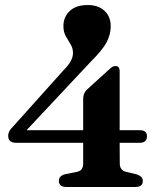

<svg xmlns="http://www.w3.org/2000/svg" viewBox="-20 -743 637 763"><path d="M310.5 -349.5Q310.5 -372 324 -385.5L412.5 -466Q421.5 -474.5 427 -477.5Q432.5 -480.5 439 -480.5Q455.5 -480.5 455.5 -459.5V-225.5H536Q564 -225.5 564 -201.5Q564 -175.5 535 -175.5H455.5L456 -93Q456 -66.5 481.5 -60L523.5 -50Q547.5 -42 547.5 -24.5Q547.5 0 518.5 0H243Q214 0 214 -24.5Q214 -44 238 -50.5L285.5 -60Q310.5 -65 310.5 -92.5V-175.5H44Q12.5 -175.5 12.5 -204Q12.5 -213 17.2 -222Q22 -231 34 -242.5L233.5 -465Q270 -501 270 -532Q270 -551.5 260.5 -566.8Q251 -582 241.5 -599Q232 -616 232 -639.5Q232 -675 256.8 -699Q281.5 -723 329 -723Q370.5 -723 395.2 -700.2Q420 -677.5 420 -638Q420 -607 404 -575.8Q388 -544.5 338.5 -495.5L85.5 -225.5H310.5Z"/></svg>

Font: Fraunces 72pt S050 SemiBold
Style: Regular
Weight: 600
Version: Version 1.000; ttfautohint (v1.8.3)